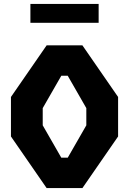

<svg xmlns="http://www.w3.org/2000/svg" viewBox="-20 -962 660 982"><path d="M218.5 0H401.5L584 -264V-466L401.5 -730H218.5L36 -466V-264ZM135.5 -845.5H484.5V-942H135.5ZM198.5 -321V-409L293.5 -574.5H326.5L421.5 -409V-321L326.5 -155.5H293.5Z"/></svg>

Font: Monaspace Krypton ExtraBold
Style: Regular
Weight: 800
Designer: Riley Cran & the Lettermatic Team
Foundry: Lettermatic
Version: Version 1.101 (Monaspace Krypton)